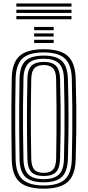

<svg xmlns="http://www.w3.org/2000/svg" viewBox="-20 -1097 514 1125"><path d="M236.5 8.5Q137.8 8.5 94.1 -31.4Q50.5 -71.2 48.8 -163.2Q47.2 -251.2 46.8 -326.4Q46.2 -401.5 46.8 -476.1Q47.2 -550.8 48.8 -637Q50.5 -728.8 94.1 -768.6Q137.8 -808.5 236.5 -808.5Q333.8 -808.5 377.2 -768.8Q420.8 -729 423.5 -637.5Q426.2 -550.8 427 -476.5Q427.8 -402.2 426.9 -327Q426 -251.8 423.5 -162.8Q420.8 -69.8 376.4 -30.6Q332 8.5 236.5 8.5ZM236.5 -10.2Q321 -10.2 359.8 -45.4Q398.5 -80.5 400.8 -164Q402.8 -246.8 403.5 -320.8Q404.2 -394.8 403.6 -470.9Q403 -547 400.8 -636.5Q398.5 -719 360 -754.4Q321.5 -789.8 236.5 -789.8Q148.5 -789.8 111 -753.6Q73.5 -717.5 71.5 -636.5Q70 -559.2 69.4 -487.1Q68.8 -415 69.2 -337Q69.8 -259 71.5 -164Q73.2 -78.5 113.4 -44.4Q153.5 -10.2 236.5 -10.2ZM236.5 -28.8Q161.8 -28.8 128.9 -60.1Q96 -91.5 94.5 -164Q93 -251.2 92.5 -326.2Q92 -401.2 92.5 -475.9Q93 -550.5 94.5 -636.5Q96 -708.8 128.8 -740Q161.5 -771.2 236.5 -771.2Q309.2 -771.2 342.2 -740.1Q375.2 -709 377.8 -635.8Q381.5 -517.8 381.6 -405.8Q381.8 -293.8 377.8 -164.5Q375.2 -91 342 -59.9Q308.8 -28.8 236.5 -28.8ZM236.5 -47.2Q294.8 -47.2 323.9 -73.2Q353 -99.2 354.8 -165.2Q357 -247 357.8 -322.5Q358.5 -398 357.8 -474.4Q357 -550.8 354.8 -635Q353 -700.2 324.2 -726.5Q295.5 -752.8 236.5 -752.8Q173.8 -752.8 146.2 -725.4Q118.8 -698 117.5 -635.8Q115.5 -550.2 114.9 -476Q114.2 -401.8 114.9 -326.9Q115.5 -252 117.5 -164.5Q118.8 -102.5 146.1 -74.9Q173.5 -47.2 236.5 -47.2ZM236.5 -65.8Q186.2 -65.8 163.9 -89Q141.5 -112.2 140.5 -165.2Q135.5 -395 140.5 -635.5Q141.5 -689.5 164.6 -711.9Q187.8 -734.2 236.5 -734.2Q285.8 -734.2 308.1 -711.2Q330.5 -688.2 332 -634.8Q334.2 -554.8 335.1 -481.2Q336 -407.8 335.2 -331.5Q334.5 -255.2 332 -167Q330.5 -113.5 308.8 -89.6Q287 -65.8 236.5 -65.8ZM236.5 -84.2Q273 -84.2 290.5 -102.9Q308 -121.5 309 -167.8Q310.2 -240.2 310.9 -312.4Q311.5 -384.5 311.1 -462.9Q310.8 -541.2 309 -632.8Q308 -680 289.9 -697.9Q271.8 -715.8 236.5 -715.8Q198.8 -715.8 181.5 -697.2Q164.2 -678.8 163.2 -634.8Q160.8 -517.2 160.6 -406.5Q160.5 -295.8 163.2 -165.5Q164.2 -122 181.2 -103.1Q198.2 -84.2 236.5 -84.2ZM180 -920.2V-939.2H294.5V-920.2ZM180 -882.8V-901.5H294.5V-882.8ZM180 -845V-863.8H294.5V-845ZM75.8 -1058.2V-1076.8H398.8V-1058.2ZM75.8 -1021.2V-1039.8H398.8V-1021.2ZM75.8 -984.2V-1002.8H398.8V-984.2Z"/></svg>

Font: Big Shoulders Inline Text
Style: Bold
Weight: 700
Designer: Patric King
Foundry: XO Type Co
Version: Version 1.000